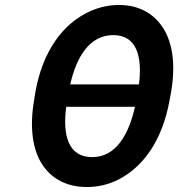

<svg xmlns="http://www.w3.org/2000/svg" viewBox="-20 -741 716 771"><path d="M661 -339 667 -371C686 -481 673 -568 636 -627C602 -681 545 -721 457 -721C417 -721 378 -712 342 -696C231 -646 151 -534 122 -371L117 -339C98 -230 111 -141 148 -83C182 -29 241 10 329 10C369 10 407 2 443 -14C553 -64 632 -176 661 -339ZM246 -312H522C497 -201 446 -110 350 -110C253 -110 231 -200 246 -312ZM538 -402H262C287 -512 339 -600 435 -600C530 -600 552 -512 538 -402Z"/></svg>

Font: Asimov
Style: NarIt
Weight: 500
Designer: Google
Version: Version 2.000980; 2014